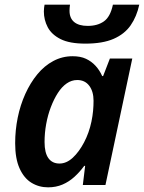

<svg xmlns="http://www.w3.org/2000/svg" viewBox="-20 -793 617 823"><path d="M346 -606Q278 -606 239.5 -625.5Q201 -645 184.5 -676.5Q168 -708 168 -744Q168 -752 169 -760Q170 -768 171 -773H280Q279 -765 278.5 -759.5Q278 -754 278 -747Q278 -715 298 -698.5Q318 -682 356 -682Q398 -682 425.5 -701.5Q453 -721 464 -773H577Q566 -722 540 -684.5Q514 -647 467 -626.5Q420 -606 346 -606ZM186 10Q147 10 115 -9.5Q83 -29 64 -71Q45 -113 45 -179Q45 -235 56 -289Q67 -343 88.5 -390.5Q110 -438 140 -474.5Q170 -511 208.5 -531.5Q247 -552 291 -552Q325 -552 348.5 -541Q372 -530 389.5 -511Q407 -492 418 -467H422L451 -542H547L432 0H335L345 -82H341Q322 -56 299 -35Q276 -14 248 -2Q220 10 186 10ZM235 -92Q265 -92 292 -117Q319 -142 340.5 -183Q362 -224 372 -272Q377 -296 379 -318Q381 -340 381 -361Q381 -401 362.5 -425.5Q344 -450 311 -450Q287 -450 266 -435.5Q245 -421 228 -394.5Q211 -368 198 -334Q185 -300 178 -261.5Q171 -223 171 -184Q171 -138 187.5 -115Q204 -92 235 -92Z"/></svg>

Font: Noto Sans Display SemiBold
Style: Italic
Weight: 600
Italic angle: -12°
Designer: Monotype Design Team
Foundry: Monotype Imaging Inc.
Version: Version 2.003